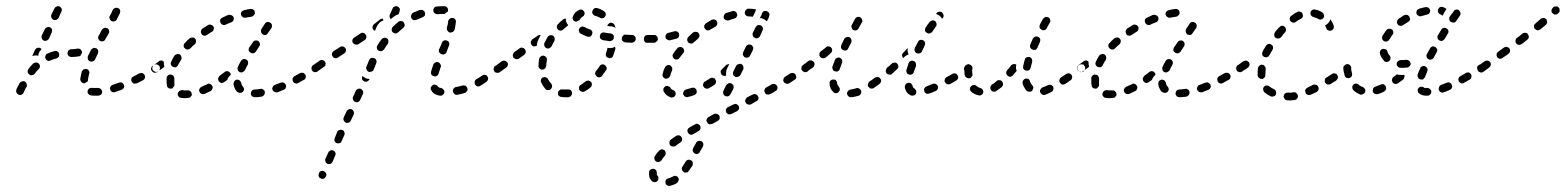

<svg xmlns="http://www.w3.org/2000/svg" viewBox="-20 -297 5056 620"><path d="M298 12Q303 11 307 8Q310 4 310 -2Q309 -4 308 -6Q307 -9 305 -10Q303 -12 301 -12Q299 -13 296 -13Q291 -13 286 -13Q281 -13 278 -13Q275 -14 273 -13Q270 -13 268 -11Q266 -10 265 -8Q263 -6 263 -3Q262 2 265 6Q268 10 273 11Q279 12 286 12Q292 12 298 12ZM66 -17Q68 -21 66 -26Q65 -31 60 -34Q56 -36 51 -34Q46 -33 43 -28Q40 -22 34 -11Q34 -9 33 -8Q32 -6 32 -4Q32 -1 33 1Q34 4 35 5Q37 7 39 8Q44 11 49 9Q54 7 56 3Q56 2 57 0Q62 -11 66 -17ZM377 -10Q379 -11 380 -14Q381 -16 381 -18Q381 -21 380 -23Q378 -28 374 -30Q369 -32 364 -30Q354 -27 344 -23Q342 -23 340 -21Q338 -20 337 -17Q336 -15 335 -13Q335 -10 336 -8Q337 -3 342 0Q347 2 352 0Q362 -3 373 -7Q375 -8 377 -10ZM448 -45Q449 -50 447 -55Q446 -57 444 -58Q442 -60 440 -61Q437 -62 435 -61Q432 -61 430 -60Q420 -55 411 -50Q406 -48 404 -43Q403 -38 405 -34Q406 -31 408 -30Q410 -28 412 -27Q414 -27 417 -27Q419 -27 422 -28Q432 -33 442 -38Q446 -40 448 -45ZM242 -33Q239 -37 239 -42Q241 -53 244 -66Q245 -68 247 -70Q248 -72 250 -73Q253 -74 255 -74Q257 -75 260 -74Q265 -73 267 -68Q270 -64 268 -59Q265 -48 264 -39Q264 -38 264 -36Q263 -35 262 -33Q259 -32 256 -30Q254 -29 253 -28Q253 -28 252 -28Q251 -28 250 -28Q245 -29 242 -33ZM109 -83Q109 -88 105 -92Q101 -96 96 -95Q91 -95 87 -92Q79 -84 72 -74Q69 -70 69 -65Q70 -60 74 -57Q78 -53 83 -54Q89 -55 92 -59Q98 -67 105 -74Q109 -78 109 -83ZM495 -70Q496 -72 496 -75Q497 -77 496 -80Q496 -82 494 -84Q491 -88 486 -89Q481 -90 477 -87Q475 -86 474 -85Q469 -82 468 -77Q467 -72 470 -68Q472 -66 474 -64Q476 -63 478 -62Q481 -62 483 -63Q486 -63 488 -64Q490 -66 491 -67Q493 -68 495 -70ZM263 -111Q263 -108 264 -106Q264 -104 266 -102Q268 -100 270 -99Q272 -98 275 -98Q277 -98 280 -99Q282 -99 284 -101Q286 -103 287 -105Q291 -114 296 -124Q298 -129 297 -134Q295 -139 291 -141Q288 -142 286 -142Q283 -143 281 -142Q279 -141 277 -139Q275 -138 274 -136Q268 -125 264 -116Q263 -113 263 -111ZM170 -114Q172 -119 171 -124Q170 -129 165 -131Q161 -134 156 -132Q144 -129 133 -124Q128 -122 127 -117Q125 -112 127 -108Q129 -103 134 -101Q139 -99 143 -102Q152 -106 162 -108Q167 -110 170 -114ZM211 -113Q206 -113 202 -116Q198 -120 198 -125Q198 -130 201 -134Q205 -138 210 -138Q221 -138 230 -140Q233 -140 235 -140Q238 -139 240 -138Q242 -136 243 -134Q244 -132 245 -129Q245 -129 245 -128Q245 -128 245 -127Q244 -126 244 -125Q242 -122 241 -119Q240 -117 238 -116Q236 -115 234 -115Q224 -113 211 -113ZM84 -116Q84 -116 84 -116Q84 -116 84 -116L93 -136Q96 -141 100 -142Q105 -144 110 -142Q111 -141 112 -140Q114 -140 114 -139Q114 -138 113 -137Q108 -132 105 -125Q104 -121 104 -117Q100 -118 96 -118Q90 -118 84 -116ZM297 -177Q297 -175 297 -172Q298 -170 300 -168Q301 -166 303 -165Q308 -162 313 -164Q318 -165 320 -170L331 -189Q332 -191 333 -193Q333 -196 332 -198Q332 -201 330 -203Q329 -205 326 -206Q322 -208 317 -207Q312 -205 309 -201L299 -182Q297 -180 297 -177ZM115 -173Q117 -168 121 -166Q126 -164 131 -166Q136 -168 138 -172L147 -192Q149 -197 148 -202Q146 -207 141 -209Q137 -211 132 -209Q127 -207 125 -203L115 -183Q113 -178 115 -173ZM334 -237Q335 -232 340 -229Q342 -228 344 -228Q347 -227 349 -228Q352 -229 354 -230Q355 -232 357 -234Q363 -246 367 -254Q369 -259 368 -264Q366 -269 361 -271Q356 -273 352 -271Q347 -270 344 -265Q341 -257 335 -246Q332 -242 334 -237ZM146 -240Q148 -235 153 -233Q157 -231 162 -233Q167 -235 169 -239L178 -259Q181 -264 179 -269Q177 -274 172 -276Q170 -277 167 -277Q165 -277 163 -276Q160 -275 159 -274Q157 -272 156 -270L146 -250Q144 -245 146 -240Z M588 19Q590 19 593 18Q595 17 596 15Q598 13 599 11Q600 9 599 6Q599 1 595 -2Q591 -6 586 -5Q582 -5 579 -5Q573 -5 568 -6Q563 -6 559 -3Q555 0 554 5Q554 8 554 10Q555 13 557 15Q558 16 560 18Q563 19 565 19Q571 20 579 20Q583 20 588 19ZM833 9Q836 5 835 0Q835 -2 834 -4Q832 -7 830 -8Q828 -9 826 -10Q823 -11 821 -10Q811 -8 802 -8Q800 -8 797 -7Q795 -6 793 -4Q792 -2 791 0Q790 3 790 5Q790 10 794 14Q798 17 803 17Q814 17 825 15Q830 14 833 9ZM666 -11Q668 -16 665 -20Q664 -22 662 -24Q660 -25 658 -26Q656 -27 653 -27Q651 -26 649 -25Q640 -21 631 -17Q629 -16 627 -14Q625 -12 624 -10Q623 -8 623 -5Q623 -3 624 -1Q626 4 631 6Q636 8 641 6Q650 2 660 -3Q665 -6 666 -11ZM746 0Q748 1 751 2Q753 3 755 3Q758 3 760 2Q762 1 764 0Q768 -4 768 -9Q768 -14 764 -18Q760 -22 759 -29Q759 -31 757 -33Q756 -36 754 -37Q752 -39 750 -39Q748 -40 745 -40Q743 -39 740 -38Q738 -37 737 -35Q735 -33 735 -31Q734 -28 734 -26Q735 -18 738 -12Q741 -5 746 0ZM903 -14Q905 -18 903 -23Q902 -26 900 -27Q898 -29 896 -30Q894 -31 891 -31Q889 -31 886 -30Q877 -26 868 -23Q865 -22 863 -20Q862 -19 861 -17Q860 -14 859 -12Q859 -9 860 -7Q862 -2 867 0Q871 2 876 1Q886 -3 896 -7Q901 -9 903 -14ZM524 -13Q519 -16 519 -21Q518 -27 518 -34Q518 -39 518 -45Q518 -50 522 -53Q526 -57 531 -56Q537 -56 540 -52Q543 -48 543 -43Q543 -38 543 -34Q543 -29 543 -25Q544 -24 543 -22Q543 -21 543 -19Q539 -16 537 -12Q536 -12 535 -11Q534 -11 533 -11Q528 -10 524 -13ZM967 -46Q969 -51 966 -56Q965 -58 963 -59Q961 -61 959 -62Q956 -62 954 -62Q951 -62 949 -61Q940 -56 931 -51Q927 -49 925 -44Q924 -39 926 -34Q927 -32 929 -30Q931 -29 933 -28Q936 -27 938 -27Q941 -28 943 -29Q952 -34 961 -39Q966 -41 967 -46ZM695 -29Q690 -30 687 -34Q685 -36 685 -39Q684 -41 684 -43Q685 -46 686 -48Q687 -50 689 -52Q697 -58 705 -64Q709 -68 714 -67Q719 -67 722 -63Q724 -61 725 -59Q725 -57 725 -55Q722 -53 719 -49Q715 -44 714 -39Q709 -35 704 -32Q700 -29 695 -29ZM747 -76Q747 -74 748 -72Q748 -69 750 -67Q752 -66 754 -64Q759 -62 763 -64Q768 -66 771 -70Q774 -78 780 -88Q782 -92 781 -97Q780 -102 775 -105Q771 -107 766 -106Q761 -105 758 -100Q752 -90 748 -81Q747 -79 747 -76ZM1011 -75Q1012 -80 1009 -84Q1006 -88 1001 -89Q996 -90 992 -87H991Q987 -84 986 -79Q985 -73 988 -69Q989 -67 991 -66Q993 -65 996 -64Q998 -64 1001 -64Q1003 -65 1005 -66L1006 -67Q1010 -70 1011 -75ZM491 -67Q487 -64 482 -65Q477 -66 474 -70Q471 -74 472 -79Q473 -84 477 -87Q484 -92 493 -99Q495 -101 497 -101Q500 -102 502 -102Q504 -101 506 -100Q508 -99 509 -98Q509 -96 509 -95Q509 -88 511 -82Q510 -81 509 -80Q509 -80 508 -79Q498 -72 491 -67ZM532 -88Q534 -83 539 -81Q543 -79 548 -80Q553 -82 555 -87Q559 -95 565 -104Q567 -108 566 -113Q565 -118 561 -121Q556 -124 551 -122Q546 -121 543 -117Q537 -107 533 -98Q530 -93 532 -88ZM783 -139Q783 -137 783 -134Q784 -132 785 -130Q787 -128 789 -127Q793 -124 798 -125Q803 -126 806 -130L817 -147Q819 -149 819 -152Q820 -154 819 -157Q819 -159 817 -161Q816 -163 814 -165Q810 -167 804 -166Q799 -165 797 -161L785 -144Q784 -142 783 -139ZM573 -149Q573 -144 577 -141Q581 -137 586 -137Q591 -137 595 -141Q601 -148 609 -154Q613 -158 613 -163Q614 -168 610 -172Q607 -176 602 -176Q596 -176 592 -173Q584 -166 577 -158Q573 -155 573 -149ZM629 -197Q628 -192 631 -187Q633 -183 638 -182Q644 -181 648 -184Q656 -189 665 -195Q669 -197 670 -202Q672 -207 669 -212Q666 -216 661 -217Q656 -219 652 -216Q643 -211 634 -205Q630 -202 629 -197ZM823 -194Q824 -189 828 -186Q830 -185 833 -184Q835 -184 838 -184Q840 -185 842 -186Q844 -188 845 -190Q851 -199 857 -207Q858 -209 858 -212Q859 -214 858 -217Q857 -219 856 -221Q855 -223 852 -224Q848 -227 843 -226Q838 -225 835 -220Q830 -212 824 -203Q822 -199 823 -194ZM691 -233Q690 -228 692 -224Q694 -219 699 -217Q704 -215 708 -217Q718 -222 727 -225Q732 -227 734 -232Q736 -237 734 -242Q732 -246 727 -248Q722 -250 717 -249Q708 -245 698 -240Q693 -238 691 -233ZM760 -259Q757 -255 758 -250Q759 -247 760 -245Q762 -243 764 -242Q766 -240 768 -240Q771 -239 773 -240Q783 -242 792 -243Q797 -244 800 -248Q804 -252 803 -257Q803 -262 799 -265Q795 -269 789 -268Q779 -267 768 -264Q763 -263 760 -259Z M1009 268Q1008 270 1009 272Q1010 275 1012 277Q1014 278 1016 279Q1021 282 1025 280Q1030 278 1032 273L1033 272Q1034 270 1034 267Q1034 265 1033 263Q1032 260 1030 259Q1029 257 1026 256Q1022 254 1017 255Q1012 257 1010 262V263Q1009 265 1009 268ZM1030 220Q1030 222 1031 225Q1032 227 1033 229Q1035 231 1037 232Q1042 234 1047 232Q1052 230 1054 225L1062 206Q1065 201 1063 196Q1061 191 1056 189Q1051 187 1047 189Q1042 191 1040 196L1031 215Q1030 217 1030 220ZM1060 158Q1062 163 1067 165Q1069 166 1072 166Q1074 166 1077 165Q1079 165 1081 163Q1082 161 1083 159L1092 139Q1094 135 1092 130Q1091 125 1086 123Q1081 121 1076 123Q1071 124 1069 129L1061 149Q1059 153 1060 158ZM1090 92Q1092 97 1097 99Q1101 101 1106 99Q1111 97 1113 92L1122 73Q1124 68 1122 63Q1120 58 1116 56Q1113 55 1111 55Q1108 55 1106 56Q1104 57 1102 59Q1100 60 1099 63L1090 82Q1088 87 1090 92ZM1120 25Q1122 30 1126 32Q1129 33 1131 33Q1134 33 1136 33Q1138 32 1140 30Q1142 28 1143 26L1152 6Q1153 4 1153 2Q1153 -1 1152 -3Q1151 -5 1149 -7Q1148 -9 1145 -10Q1141 -12 1136 -10Q1131 -8 1129 -4L1120 16Q1118 20 1120 25ZM1401 12Q1403 12 1406 12Q1408 11 1410 9Q1412 8 1413 6Q1415 4 1415 1Q1416 -4 1412 -8Q1409 -12 1404 -13Q1400 -13 1397 -15Q1395 -16 1394 -18Q1391 -22 1386 -23Q1381 -25 1377 -22Q1375 -20 1373 -18Q1372 -16 1371 -14Q1371 -12 1371 -9Q1372 -7 1373 -5Q1377 3 1385 7Q1392 11 1401 12ZM1485 1Q1487 -1 1488 -3Q1489 -5 1490 -7Q1490 -10 1489 -12Q1488 -17 1483 -20Q1479 -22 1474 -21Q1464 -18 1453 -16Q1450 -16 1448 -14Q1446 -13 1445 -11Q1443 -9 1443 -6Q1442 -4 1443 -1Q1444 4 1448 7Q1452 10 1457 9Q1469 7 1481 3Q1483 2 1485 1ZM1556 -41Q1557 -46 1554 -50Q1553 -52 1551 -54Q1549 -55 1546 -55Q1544 -56 1541 -55Q1539 -55 1537 -53Q1527 -46 1518 -41Q1514 -39 1513 -34Q1512 -28 1514 -24Q1516 -22 1518 -20Q1520 -19 1522 -18Q1524 -18 1527 -18Q1529 -19 1531 -20Q1540 -25 1551 -33Q1555 -36 1556 -41ZM1149 -46Q1149 -43 1149 -41Q1150 -39 1152 -37Q1154 -35 1156 -34Q1161 -32 1166 -34Q1170 -36 1173 -40V-42Q1168 -42 1162 -44Q1156 -47 1151 -51Q1151 -52 1150 -52V-51Q1149 -48 1149 -46ZM1373 -56Q1376 -52 1381 -51Q1383 -50 1386 -50Q1388 -51 1390 -52Q1393 -53 1394 -55Q1396 -57 1396 -59Q1399 -69 1403 -80Q1404 -82 1404 -85Q1403 -87 1402 -90Q1401 -92 1399 -94Q1398 -95 1395 -96Q1390 -98 1386 -95Q1381 -93 1379 -88Q1375 -76 1372 -66Q1371 -61 1373 -56ZM1602 -70Q1603 -72 1603 -75Q1604 -77 1603 -80Q1603 -82 1601 -84Q1598 -88 1593 -89Q1588 -90 1584 -87L1579 -84Q1577 -83 1576 -81Q1575 -78 1574 -76Q1574 -74 1574 -71Q1575 -69 1576 -67Q1579 -62 1585 -62Q1590 -61 1594 -64L1598 -67Q1600 -68 1602 -70ZM1030 -84Q1031 -86 1031 -89Q1032 -91 1031 -94Q1031 -96 1029 -98Q1028 -100 1026 -101Q1024 -103 1021 -103Q1019 -104 1017 -103Q1014 -103 1012 -101L992 -87Q990 -86 988 -84Q987 -82 987 -79Q986 -77 987 -74Q987 -72 989 -70Q990 -68 992 -66Q994 -65 997 -65Q999 -64 1002 -65Q1004 -65 1006 -67L1026 -81Q1028 -82 1030 -84ZM1196 -98Q1196 -100 1195 -102Q1195 -105 1193 -106Q1191 -108 1189 -109Q1184 -111 1179 -110Q1175 -108 1172 -103Q1168 -92 1163 -81Q1161 -77 1164 -72Q1166 -67 1171 -65Q1173 -64 1175 -65Q1178 -65 1180 -66Q1182 -67 1184 -68Q1186 -70 1187 -73Q1191 -83 1195 -93Q1196 -95 1196 -98ZM1097 -133Q1098 -138 1095 -142Q1092 -146 1087 -147Q1082 -148 1078 -145L1057 -132Q1053 -129 1052 -124Q1051 -119 1054 -115Q1057 -110 1062 -109Q1067 -108 1071 -111L1092 -125Q1096 -127 1097 -133ZM1403 -149 1398 -138Q1397 -136 1397 -133Q1397 -131 1398 -129Q1399 -126 1401 -125Q1403 -123 1405 -122Q1410 -120 1415 -122Q1420 -124 1422 -129L1426 -140L1430 -150Q1431 -152 1431 -155Q1431 -157 1430 -160Q1429 -162 1427 -164Q1425 -165 1423 -166Q1421 -167 1418 -167Q1416 -167 1413 -166Q1411 -165 1409 -163Q1408 -161 1407 -159ZM1234 -165Q1234 -170 1230 -173Q1225 -176 1220 -175Q1215 -174 1212 -170Q1205 -161 1199 -151Q1196 -147 1197 -142Q1198 -136 1202 -134Q1204 -132 1207 -132Q1209 -131 1212 -132Q1214 -132 1216 -134Q1218 -135 1220 -137Q1226 -147 1232 -155Q1235 -159 1234 -165ZM1161 -171Q1162 -173 1163 -176Q1163 -178 1163 -181Q1162 -183 1161 -185Q1158 -190 1153 -191Q1148 -192 1144 -189L1123 -175Q1121 -174 1120 -172Q1118 -170 1118 -167Q1117 -165 1118 -163Q1118 -160 1120 -158Q1123 -154 1128 -153Q1133 -152 1137 -154L1158 -168Q1160 -169 1161 -171ZM1287 -215Q1287 -220 1284 -224Q1283 -226 1281 -228Q1278 -229 1276 -229Q1274 -229 1271 -229Q1269 -228 1267 -227Q1257 -219 1249 -211Q1245 -208 1245 -202Q1244 -197 1248 -193Q1251 -190 1257 -189Q1262 -189 1266 -193Q1274 -200 1282 -207Q1286 -210 1287 -215ZM1423 -203Q1423 -200 1425 -198Q1426 -196 1428 -194Q1430 -193 1432 -192Q1437 -191 1442 -194Q1446 -196 1448 -201Q1451 -215 1452 -225Q1453 -230 1450 -235Q1446 -239 1441 -239Q1439 -239 1436 -239Q1434 -238 1432 -236Q1430 -235 1429 -233Q1428 -230 1427 -228Q1427 -219 1423 -208Q1423 -205 1423 -203ZM1205 -223Q1210 -228 1217 -231Q1217 -231 1218 -231Q1218 -232 1218 -232Q1217 -234 1216 -237Q1214 -237 1211 -236Q1209 -235 1207 -234Q1198 -227 1188 -219Q1184 -216 1183 -211Q1182 -206 1185 -202Q1186 -200 1188 -199Q1189 -198 1191 -198L1197 -212Q1200 -218 1205 -223ZM1352 -247Q1354 -252 1352 -257Q1351 -259 1350 -261Q1348 -263 1346 -264Q1344 -265 1341 -265Q1339 -265 1336 -265Q1325 -261 1314 -256Q1309 -253 1308 -248Q1306 -244 1308 -239Q1309 -237 1311 -235Q1313 -233 1315 -232Q1317 -232 1320 -232Q1322 -232 1325 -233Q1334 -237 1344 -241Q1349 -243 1352 -247ZM1239 -250 1248 -270Q1249 -272 1250 -274Q1252 -275 1255 -276Q1257 -277 1259 -277Q1262 -277 1264 -276Q1266 -275 1268 -273Q1270 -271 1271 -269Q1272 -267 1271 -264Q1271 -262 1270 -259L1267 -251Q1266 -251 1265 -250Q1258 -248 1253 -244Q1247 -240 1242 -235Q1239 -238 1238 -242Q1237 -246 1239 -250ZM1411 -252Q1402 -252 1393 -251Q1388 -251 1384 -254Q1380 -257 1379 -263Q1379 -268 1382 -272Q1385 -276 1391 -276Q1401 -277 1411 -277Q1413 -277 1415 -277Q1420 -277 1424 -273Q1427 -269 1427 -264Q1427 -262 1426 -261Q1426 -260 1426 -259Q1421 -257 1418 -254Q1417 -253 1416 -252Q1415 -252 1415 -252Q1414 -252 1414 -252Q1412 -252 1411 -252Z M1816 17Q1819 16 1821 15Q1823 14 1824 12Q1826 10 1827 8Q1827 5 1827 3Q1827 -2 1823 -6Q1818 -9 1813 -8Q1809 -8 1805 -8Q1800 -8 1796 -8Q1793 -9 1791 -8Q1789 -7 1787 -6Q1785 -4 1783 -2Q1782 0 1782 2Q1781 8 1784 12Q1788 16 1793 16Q1799 17 1805 17Q1811 17 1816 17ZM1891 -23Q1892 -28 1889 -32Q1887 -34 1885 -35Q1883 -36 1880 -37Q1878 -37 1876 -36Q1873 -36 1871 -34Q1863 -28 1856 -23Q1853 -22 1852 -20Q1850 -18 1850 -16Q1849 -13 1850 -11Q1850 -8 1851 -6Q1854 -2 1859 -1Q1864 1 1868 -2Q1878 -7 1886 -14Q1891 -18 1891 -23ZM1750 -6Q1755 -6 1759 -9Q1762 -13 1763 -18Q1763 -23 1760 -27Q1754 -33 1750 -41Q1748 -46 1743 -47Q1738 -49 1733 -47Q1731 -46 1729 -44Q1728 -42 1727 -40Q1726 -37 1726 -35Q1727 -32 1728 -30Q1733 -19 1741 -10Q1744 -6 1750 -6ZM1939 -79Q1937 -84 1933 -87Q1931 -88 1929 -89Q1926 -89 1924 -89Q1921 -88 1919 -87Q1917 -85 1916 -83Q1911 -75 1905 -68Q1901 -63 1902 -58Q1903 -53 1907 -50Q1909 -48 1911 -48Q1913 -47 1916 -47Q1918 -48 1921 -49Q1923 -50 1924 -52Q1931 -61 1937 -70Q1940 -74 1939 -79ZM1620 -87Q1621 -92 1618 -96Q1616 -98 1614 -99Q1612 -101 1610 -101Q1607 -102 1605 -101Q1602 -100 1600 -99Q1590 -91 1584 -87Q1582 -86 1580 -84Q1579 -82 1579 -79Q1578 -77 1579 -74Q1579 -72 1581 -70Q1584 -66 1589 -65Q1594 -64 1598 -67Q1604 -71 1615 -79Q1619 -82 1620 -87ZM1722 -76Q1725 -73 1730 -72Q1735 -72 1739 -75Q1743 -79 1744 -84Q1744 -93 1746 -103Q1747 -108 1744 -112Q1741 -116 1736 -117Q1734 -118 1731 -117Q1729 -117 1727 -115Q1725 -114 1723 -112Q1722 -110 1721 -107Q1719 -97 1719 -86Q1718 -80 1722 -76ZM1676 -124Q1677 -126 1678 -128Q1678 -131 1677 -133Q1677 -136 1675 -138Q1672 -142 1667 -143Q1662 -144 1658 -141L1641 -129Q1639 -127 1638 -125Q1637 -123 1636 -120Q1636 -118 1636 -116Q1637 -113 1638 -111Q1640 -109 1642 -108Q1644 -106 1647 -106Q1649 -106 1652 -106Q1654 -107 1656 -108L1673 -120Q1675 -122 1676 -124ZM1967 -142Q1967 -144 1966 -146Q1963 -144 1959 -143Q1953 -141 1946 -142Q1944 -142 1942 -143Q1940 -134 1937 -126Q1936 -123 1936 -121Q1936 -119 1937 -116Q1938 -114 1940 -112Q1942 -111 1945 -110Q1949 -108 1954 -110Q1959 -113 1960 -117Q1964 -128 1967 -138Q1967 -140 1967 -142ZM1738 -149Q1739 -144 1744 -142Q1749 -139 1753 -141Q1758 -143 1761 -147Q1765 -156 1770 -164Q1772 -169 1771 -174Q1770 -179 1766 -182Q1761 -184 1756 -183Q1751 -182 1748 -177Q1743 -168 1738 -158Q1736 -154 1738 -149ZM1704 -147Q1699 -148 1696 -153Q1695 -155 1694 -157Q1694 -159 1694 -162Q1694 -164 1696 -166Q1697 -169 1699 -170L1714 -180L1716 -182Q1718 -183 1721 -184Q1723 -184 1726 -184Q1722 -176 1718 -168Q1715 -162 1714 -155Q1714 -153 1714 -150Q1709 -147 1704 -147ZM2081 -162Q2084 -166 2085 -171Q2085 -173 2084 -176Q2083 -178 2081 -180Q2079 -182 2077 -183Q2075 -183 2072 -184H2071Q2066 -184 2062 -180Q2059 -176 2059 -171Q2059 -169 2060 -166Q2061 -164 2062 -162Q2064 -160 2066 -159Q2069 -159 2071 -159H2072Q2077 -158 2081 -162ZM2025 -160Q2027 -161 2029 -163Q2031 -164 2032 -167Q2033 -169 2033 -171Q2033 -177 2030 -180Q2026 -184 2021 -184L2001 -185Q1998 -185 1996 -185Q1994 -184 1992 -182Q1990 -180 1989 -178Q1988 -176 1988 -173Q1987 -168 1991 -164Q1994 -161 2000 -160L2020 -159Q2023 -159 2025 -160ZM1953 -165Q1956 -166 1958 -167Q1960 -169 1961 -171Q1962 -173 1962 -175Q1963 -181 1960 -185Q1956 -189 1951 -189Q1941 -190 1931 -192Q1926 -193 1922 -190Q1918 -187 1917 -181Q1917 -179 1917 -177Q1918 -174 1919 -172Q1921 -170 1923 -169Q1925 -168 1928 -167Q1938 -166 1948 -164Q1951 -164 1953 -165ZM1886 -179Q1891 -182 1892 -187Q1893 -189 1893 -192Q1893 -194 1892 -196Q1890 -198 1889 -200Q1887 -202 1884 -202Q1874 -206 1867 -210Q1863 -212 1858 -211Q1853 -209 1850 -204Q1848 -200 1850 -195Q1851 -190 1856 -188Q1865 -183 1876 -179Q1881 -177 1886 -179ZM1778 -210Q1778 -205 1781 -202Q1785 -198 1790 -198Q1795 -198 1799 -202Q1806 -208 1813 -214Q1814 -215 1814 -215Q1815 -216 1815 -216Q1811 -220 1809 -225Q1807 -231 1807 -237Q1804 -237 1802 -236Q1799 -235 1798 -234Q1789 -227 1782 -219Q1778 -216 1778 -210ZM1945 -220Q1947 -222 1949 -223Q1954 -225 1959 -222Q1963 -220 1965 -215Q1967 -211 1968 -207Q1967 -207 1966 -208Q1960 -211 1954 -212Q1947 -212 1941 -213Q1941 -214 1942 -215Q1942 -216 1942 -216Q1943 -219 1945 -220ZM1830 -234Q1828 -239 1830 -244Q1833 -251 1838 -257Q1843 -261 1850 -265Q1854 -267 1859 -266Q1864 -264 1866 -259Q1868 -257 1868 -255Q1868 -252 1867 -250Q1866 -247 1865 -246Q1863 -244 1861 -243Q1855 -239 1853 -234Q1853 -234 1852 -233Q1852 -233 1852 -232Q1852 -232 1851 -232Q1846 -230 1841 -227Q1840 -227 1839 -227Q1838 -227 1837 -228Q1832 -229 1830 -234ZM1898 -269Q1894 -266 1893 -261Q1891 -256 1894 -252Q1897 -247 1902 -246Q1910 -244 1917 -240Q1919 -239 1921 -238Q1924 -238 1926 -238Q1929 -239 1931 -240Q1933 -242 1934 -244Q1936 -246 1936 -248Q1936 -251 1936 -253Q1935 -256 1934 -258Q1932 -260 1930 -261Q1920 -268 1908 -271Q1902 -272 1898 -269Z M2130 284Q2128 288 2129 293Q2129 296 2130 298Q2132 300 2134 301Q2136 303 2138 303Q2141 304 2143 303Q2155 301 2166 294Q2170 291 2171 286Q2173 281 2170 277Q2169 275 2167 273Q2164 272 2162 271Q2160 271 2157 271Q2155 272 2153 273Q2145 277 2138 279Q2133 280 2130 284ZM2101 265Q2101 263 2101 261Q2101 259 2100 256Q2100 254 2098 252Q2096 250 2094 249Q2092 248 2089 248Q2084 248 2080 251Q2076 254 2076 260Q2076 262 2076 265Q2076 272 2078 278Q2081 283 2085 288Q2088 291 2093 291Q2099 292 2102 288Q2106 285 2106 279Q2107 274 2103 270Q2102 269 2101 268Q2101 267 2101 265ZM2182 250Q2183 255 2187 258Q2189 260 2191 260Q2194 261 2196 260Q2199 260 2201 259Q2203 257 2204 255Q2210 247 2216 238Q2218 233 2217 228Q2216 223 2212 221Q2207 218 2202 219Q2197 220 2194 225Q2189 233 2184 241Q2181 245 2182 250ZM2130 197Q2129 192 2126 188Q2124 187 2121 186Q2119 185 2116 185Q2114 186 2112 187Q2110 188 2108 190Q2100 198 2095 207Q2092 211 2093 216Q2094 221 2098 224Q2100 226 2103 226Q2105 227 2108 226Q2110 226 2112 224Q2114 223 2116 221Q2120 213 2127 206Q2130 202 2130 197ZM2217 191Q2219 196 2224 199Q2228 201 2233 200Q2238 198 2240 193Q2247 182 2250 176Q2252 172 2251 167Q2250 162 2245 159Q2241 157 2236 158Q2231 159 2228 164Q2225 170 2218 182Q2216 186 2217 191ZM2183 154Q2183 149 2180 145Q2179 143 2177 142Q2175 140 2172 140Q2170 140 2168 140Q2165 141 2163 142Q2154 148 2146 154Q2142 157 2142 162Q2141 168 2144 172Q2147 176 2152 176Q2158 177 2162 174Q2169 168 2177 163Q2182 160 2183 154ZM2242 119Q2243 114 2241 109Q2238 105 2233 103Q2228 102 2224 105Q2214 110 2206 115Q2204 116 2202 118Q2201 120 2200 122Q2200 125 2200 127Q2200 130 2202 132Q2204 136 2209 138Q2214 139 2219 136Q2227 131 2236 126Q2240 124 2242 119ZM2301 91Q2303 89 2304 86Q2304 84 2304 81Q2304 79 2303 77Q2300 72 2295 71Q2290 69 2286 71L2268 81Q2266 82 2264 84Q2263 86 2262 88Q2261 90 2261 93Q2262 95 2263 97Q2265 102 2270 104Q2275 105 2280 103L2297 94Q2300 92 2301 91ZM2366 55Q2368 50 2365 45Q2364 43 2362 42Q2360 40 2358 39Q2356 38 2353 39Q2351 39 2349 40L2331 49Q2328 50 2327 52Q2325 54 2324 56Q2324 58 2324 61Q2324 63 2325 66Q2326 68 2328 69Q2330 71 2332 72Q2335 73 2337 72Q2340 72 2342 71L2360 62Q2364 60 2366 55ZM2429 23Q2430 18 2428 14Q2425 9 2420 7Q2416 6 2411 8L2393 17Q2389 20 2387 25Q2385 30 2388 34Q2390 39 2395 40Q2400 42 2405 40L2422 30Q2427 28 2429 23ZM2154 17Q2159 15 2161 11Q2163 6 2161 1Q2159 -4 2154 -6Q2148 -8 2145 -13Q2144 -16 2142 -17Q2140 -18 2137 -19Q2135 -20 2132 -19Q2130 -19 2128 -18Q2126 -16 2124 -14Q2123 -12 2122 -10Q2122 -7 2122 -5Q2123 -2 2124 0Q2131 12 2145 17Q2149 19 2154 17ZM2229 4Q2231 -1 2229 -6Q2229 -8 2227 -10Q2225 -12 2223 -13Q2221 -14 2218 -14Q2216 -14 2213 -13Q2204 -10 2195 -8Q2193 -7 2191 -6Q2189 -4 2188 -2Q2187 0 2186 3Q2186 5 2186 8Q2187 10 2189 12Q2190 14 2192 15Q2194 16 2197 17Q2199 17 2202 16Q2212 14 2222 10Q2227 8 2229 4ZM2316 6Q2317 11 2322 13Q2324 14 2326 14Q2329 14 2331 14Q2334 13 2336 11Q2337 10 2339 7L2348 -10Q2349 -13 2349 -15Q2349 -18 2349 -20Q2348 -22 2346 -24Q2345 -26 2342 -27Q2338 -30 2333 -28Q2328 -26 2325 -22L2316 -4Q2314 1 2316 6ZM2478 1 2484 -3Q2489 -5 2490 -10Q2492 -15 2489 -20Q2488 -22 2486 -23Q2484 -25 2482 -26Q2479 -26 2477 -26Q2475 -26 2472 -25L2466 -21L2455 -15Q2453 -14 2451 -12Q2450 -10 2449 -8Q2448 -5 2448 -3Q2449 0 2450 2Q2452 7 2457 8Q2462 9 2467 7ZM2292 -31Q2293 -36 2290 -40Q2289 -43 2287 -44Q2285 -45 2282 -46Q2280 -46 2277 -46Q2275 -45 2273 -44Q2265 -39 2257 -34Q2254 -33 2253 -31Q2251 -29 2251 -26Q2250 -24 2250 -21Q2251 -19 2252 -17Q2255 -12 2260 -11Q2265 -10 2269 -12Q2278 -17 2287 -23Q2291 -26 2292 -31ZM2551 -46Q2552 -51 2549 -56Q2548 -58 2546 -59Q2544 -61 2542 -61Q2539 -62 2537 -61Q2534 -61 2532 -60Q2524 -55 2515 -49Q2513 -48 2512 -46Q2510 -44 2510 -42Q2509 -39 2509 -37Q2510 -34 2511 -32Q2514 -28 2519 -27Q2524 -25 2528 -28Q2537 -33 2545 -39Q2550 -41 2551 -46ZM2121 -49Q2123 -45 2128 -43Q2133 -42 2138 -45Q2142 -47 2144 -52Q2146 -60 2150 -69Q2152 -74 2150 -79Q2148 -84 2144 -86Q2139 -88 2134 -86Q2129 -84 2127 -79Q2122 -69 2120 -59Q2118 -54 2121 -49ZM2347 -62Q2347 -59 2347 -57Q2348 -54 2350 -52Q2351 -51 2354 -49Q2358 -47 2363 -49Q2368 -50 2371 -55L2380 -73Q2381 -75 2381 -78Q2381 -80 2380 -82Q2380 -85 2378 -87Q2376 -88 2374 -90Q2370 -92 2365 -90Q2360 -89 2357 -84L2348 -66Q2347 -64 2347 -62ZM2307 -65Q2307 -70 2311 -73Q2318 -80 2325 -87Q2327 -89 2330 -89Q2332 -90 2335 -90L2328 -76Q2325 -71 2325 -64Q2324 -58 2325 -53Q2321 -51 2317 -52Q2313 -53 2310 -56Q2307 -60 2307 -65ZM2592 -70Q2593 -72 2593 -75Q2594 -77 2593 -80Q2593 -82 2591 -84Q2588 -88 2583 -89Q2578 -90 2574 -87H2573Q2569 -84 2568 -79Q2567 -74 2570 -70Q2572 -67 2574 -66Q2576 -65 2578 -64Q2581 -64 2583 -64Q2586 -65 2588 -66V-67Q2590 -68 2592 -70ZM2152 -115Q2153 -110 2157 -107Q2161 -104 2166 -105Q2171 -105 2174 -110Q2180 -117 2186 -125Q2190 -129 2189 -134Q2189 -139 2185 -142Q2181 -146 2176 -145Q2170 -145 2167 -141Q2160 -133 2154 -124Q2151 -120 2152 -115ZM2379 -124Q2378 -122 2379 -119Q2380 -117 2382 -115Q2383 -113 2385 -112Q2390 -110 2395 -111Q2400 -113 2402 -117L2411 -135Q2412 -138 2412 -140Q2413 -143 2412 -145Q2411 -147 2409 -149Q2408 -151 2406 -152Q2401 -154 2396 -153Q2391 -151 2389 -147L2380 -129Q2379 -126 2379 -124ZM2199 -169Q2199 -164 2202 -160Q2206 -157 2211 -156Q2216 -156 2220 -160Q2227 -166 2234 -172Q2238 -176 2239 -181Q2239 -186 2236 -190Q2233 -194 2228 -194Q2222 -195 2218 -192Q2210 -185 2203 -178Q2199 -174 2199 -169ZM2098 -161Q2100 -162 2101 -164Q2103 -165 2104 -168Q2105 -170 2104 -173Q2104 -175 2103 -177Q2102 -180 2100 -181Q2098 -183 2096 -184Q2094 -184 2091 -184Q2081 -184 2072 -184Q2069 -183 2067 -183Q2065 -182 2063 -180Q2061 -178 2060 -176Q2059 -173 2060 -171Q2060 -166 2063 -162Q2067 -158 2072 -159Q2082 -159 2093 -159Q2095 -159 2098 -161ZM2172 -178Q2174 -182 2173 -187Q2172 -192 2167 -195Q2163 -197 2158 -196Q2148 -193 2139 -191Q2136 -191 2134 -189Q2132 -188 2131 -186Q2130 -184 2129 -181Q2129 -179 2129 -176Q2130 -171 2135 -169Q2139 -166 2144 -167Q2154 -169 2164 -172Q2169 -173 2172 -178ZM2411 -182Q2412 -177 2417 -175Q2419 -173 2422 -173Q2424 -173 2426 -174Q2429 -175 2431 -176Q2432 -178 2434 -180L2442 -198Q2445 -203 2443 -208Q2441 -213 2437 -215Q2434 -216 2432 -216Q2430 -216 2427 -216Q2425 -215 2423 -213Q2421 -211 2420 -209L2411 -191Q2409 -187 2411 -182ZM2254 -214Q2253 -209 2256 -205Q2259 -200 2264 -199Q2269 -198 2273 -201Q2282 -206 2290 -211Q2295 -214 2296 -219Q2297 -224 2295 -228Q2292 -233 2287 -234Q2282 -235 2278 -233Q2269 -228 2260 -222Q2256 -219 2254 -214ZM2440 -251Q2440 -252 2440 -252Q2440 -254 2441 -255Q2442 -257 2444 -259Q2445 -260 2447 -261Q2450 -262 2452 -262Q2455 -262 2458 -260Q2460 -259 2462 -257Q2464 -255 2464 -253Q2465 -251 2465 -249Q2465 -248 2464 -247Q2464 -247 2464 -246Q2464 -246 2464 -245Q2463 -241 2461 -237L2456 -228Q2452 -232 2447 -235Q2441 -238 2434 -239Q2434 -239 2434 -239L2439 -249Q2439 -250 2440 -251ZM2318 -248Q2316 -244 2317 -239Q2319 -234 2324 -232Q2329 -230 2333 -231Q2343 -235 2351 -237Q2354 -238 2356 -239Q2358 -241 2359 -243Q2360 -245 2361 -248Q2361 -250 2360 -252Q2359 -257 2354 -260Q2350 -263 2345 -261Q2335 -258 2325 -255Q2320 -253 2318 -248ZM2389 -247Q2385 -251 2385 -256Q2385 -261 2389 -265Q2392 -269 2398 -269Q2409 -269 2419 -267Q2420 -267 2420 -267Q2421 -267 2421 -266Q2421 -266 2421 -265Q2419 -261 2418 -257Q2418 -257 2418 -257L2413 -247Q2412 -245 2411 -243Q2404 -244 2397 -244Q2392 -244 2389 -247Z M2760 5Q2762 1 2761 -4Q2760 -6 2758 -8Q2757 -10 2754 -11Q2752 -12 2750 -13Q2747 -13 2745 -12Q2735 -9 2727 -8Q2724 -8 2722 -6Q2720 -5 2718 -3Q2717 -1 2716 1Q2715 3 2715 6Q2716 11 2720 14Q2724 18 2729 17Q2740 16 2753 12Q2758 10 2760 5ZM2908 1Q2913 7 2921 11Q2923 12 2926 12Q2928 12 2931 11Q2933 11 2935 9Q2937 7 2938 5Q2940 0 2938 -5Q2936 -9 2932 -12Q2930 -13 2929 -14Q2929 -14 2929 -14Q2929 -14 2929 -15Q2928 -15 2928 -16Q2927 -18 2927 -20Q2926 -23 2924 -25Q2923 -27 2921 -28Q2919 -29 2916 -30Q2914 -30 2911 -29Q2906 -28 2904 -24Q2901 -19 2902 -14Q2903 -9 2905 -5Q2906 -2 2908 1ZM3008 -10Q3010 -15 3008 -20Q3007 -22 3005 -24Q3003 -25 3001 -26Q2999 -27 2996 -27Q2994 -27 2991 -26Q2981 -22 2972 -18Q2967 -16 2965 -12Q2963 -7 2965 -2Q2965 0 2967 2Q2969 4 2971 5Q2973 6 2976 6Q2978 6 2981 5Q2990 2 3001 -3Q3006 -5 3008 -10ZM2671 0Q2674 4 2679 4Q2685 4 2688 0Q2690 -2 2691 -4Q2692 -6 2692 -9Q2692 -11 2691 -13Q2690 -16 2689 -17Q2684 -22 2683 -29Q2683 -34 2679 -38Q2675 -41 2670 -40Q2667 -40 2665 -39Q2663 -38 2661 -36Q2660 -34 2659 -32Q2658 -29 2659 -27Q2659 -19 2662 -12Q2665 -5 2671 0ZM2825 -34Q2826 -39 2823 -43Q2821 -45 2819 -47Q2817 -48 2814 -48Q2812 -49 2810 -48Q2807 -47 2805 -46Q2796 -39 2788 -34Q2784 -31 2783 -26Q2781 -21 2784 -17Q2786 -15 2788 -13Q2790 -12 2792 -11Q2795 -11 2797 -11Q2800 -12 2802 -13Q2811 -19 2820 -26Q2824 -29 2825 -34ZM3071 -40Q3073 -42 3074 -44Q3074 -47 3074 -49Q3074 -52 3072 -54Q3071 -56 3069 -58Q3067 -59 3065 -60Q3062 -60 3060 -60Q3057 -60 3055 -58Q3046 -53 3037 -48Q3035 -47 3033 -45Q3031 -43 3031 -41Q3030 -38 3030 -36Q3030 -33 3032 -31Q3034 -27 3039 -25Q3044 -24 3049 -26Q3058 -31 3068 -37Q3070 -38 3071 -40ZM2907 -67Q2907 -64 2908 -62Q2910 -60 2911 -58Q2913 -57 2916 -56Q2921 -55 2925 -57Q2930 -60 2931 -65Q2934 -74 2938 -84Q2938 -87 2938 -89Q2938 -92 2937 -94Q2936 -96 2934 -98Q2932 -100 2930 -100Q2925 -102 2920 -100Q2916 -98 2914 -93Q2910 -81 2907 -71Q2906 -69 2907 -67ZM2881 -82Q2881 -87 2878 -91Q2876 -93 2874 -94Q2872 -95 2869 -95Q2867 -95 2864 -94Q2862 -94 2860 -92Q2852 -84 2844 -78Q2841 -74 2840 -69Q2840 -64 2843 -60Q2847 -56 2852 -56Q2857 -55 2861 -59Q2869 -66 2877 -74Q2881 -77 2881 -82ZM3119 -70Q3120 -72 3120 -75Q3121 -77 3120 -80Q3120 -82 3118 -84Q3115 -88 3110 -89Q3105 -90 3101 -87L3098 -85Q3094 -82 3093 -77Q3092 -72 3095 -68Q3098 -64 3103 -63Q3108 -62 3112 -65L3115 -67Q3117 -68 3119 -70ZM2610 -88Q2611 -93 2608 -97Q2606 -99 2604 -100Q2602 -101 2600 -102Q2597 -102 2595 -102Q2592 -101 2590 -100Q2582 -93 2573 -87Q2571 -86 2570 -84Q2568 -82 2568 -79Q2567 -77 2568 -74Q2568 -72 2570 -70Q2571 -68 2573 -67Q2575 -65 2578 -65Q2580 -64 2583 -65Q2585 -65 2587 -67Q2596 -73 2605 -79Q2609 -82 2610 -88ZM2669 -73Q2671 -68 2676 -67Q2681 -65 2686 -67Q2691 -70 2692 -75Q2695 -84 2699 -94Q2700 -97 2700 -99Q2700 -102 2699 -104Q2698 -106 2696 -108Q2694 -110 2692 -111Q2690 -111 2687 -111Q2685 -111 2682 -110Q2680 -109 2678 -107Q2677 -106 2676 -103Q2672 -92 2668 -82Q2667 -77 2669 -73ZM2667 -134Q2668 -139 2664 -143Q2663 -145 2661 -146Q2658 -147 2656 -147Q2653 -148 2651 -147Q2649 -146 2647 -144Q2639 -137 2630 -131Q2629 -129 2627 -127Q2626 -125 2626 -122Q2626 -120 2626 -117Q2627 -115 2629 -113Q2632 -109 2637 -109Q2642 -108 2646 -111Q2655 -118 2663 -126Q2667 -129 2667 -134ZM2893 -119Q2893 -124 2897 -127Q2904 -135 2911 -142Q2911 -140 2911 -138Q2910 -131 2913 -124Q2913 -123 2914 -121Q2912 -121 2911 -120Q2904 -117 2899 -112Q2898 -110 2897 -109Q2897 -109 2897 -110Q2897 -110 2897 -110Q2893 -113 2893 -119ZM2933 -137Q2933 -134 2934 -132Q2935 -130 2936 -128Q2938 -126 2940 -125Q2945 -123 2950 -125Q2955 -126 2957 -131Q2961 -140 2966 -150Q2968 -155 2967 -160Q2965 -165 2961 -167Q2956 -169 2951 -168Q2946 -166 2944 -161Q2939 -151 2934 -142Q2933 -139 2933 -137ZM2696 -142Q2698 -137 2703 -135Q2707 -133 2712 -134Q2717 -136 2719 -141Q2724 -150 2729 -160Q2731 -165 2729 -170Q2728 -174 2723 -177Q2718 -179 2714 -177Q2709 -176 2706 -171Q2701 -161 2697 -152Q2695 -147 2696 -142ZM2967 -203Q2967 -201 2967 -198Q2968 -196 2969 -194Q2971 -192 2973 -191Q2977 -188 2982 -189Q2987 -190 2990 -194Q2994 -200 3002 -211Q3004 -213 3004 -215Q3005 -218 3004 -220Q3004 -223 3003 -225Q3002 -227 3000 -229Q2995 -232 2990 -231Q2985 -230 2982 -226Q2973 -215 2969 -208Q2968 -206 2967 -203ZM2730 -208Q2731 -203 2735 -200Q2740 -198 2745 -199Q2750 -201 2752 -205L2763 -224Q2766 -228 2764 -233Q2763 -238 2758 -241Q2754 -244 2749 -242Q2744 -241 2741 -236L2731 -217Q2728 -213 2730 -208ZM3012 -259Q3018 -260 3022 -257Q3024 -255 3025 -253Q3026 -251 3027 -249Q3027 -246 3027 -244Q3026 -241 3025 -239Q3023 -238 3022 -236Q3022 -237 3022 -237Q3018 -243 3013 -247Q3008 -250 3003 -252Q3004 -253 3004 -254Q3007 -258 3012 -259Z M3145 11Q3148 11 3150 9Q3152 8 3153 6Q3155 4 3155 1Q3156 -4 3153 -8Q3150 -12 3145 -13Q3138 -15 3134 -19Q3130 -23 3125 -23Q3119 -22 3116 -19Q3112 -15 3112 -10Q3112 -5 3116 -1Q3126 8 3141 11Q3143 12 3145 11ZM3381 -7Q3383 -12 3381 -17Q3380 -19 3378 -20Q3376 -22 3373 -23Q3371 -24 3369 -23Q3366 -23 3364 -22Q3354 -17 3347 -15Q3344 -14 3343 -12Q3341 -11 3340 -8Q3338 -6 3338 -4Q3338 -1 3339 1Q3341 6 3345 8Q3350 11 3355 9Q3364 6 3375 0Q3380 -2 3381 -7ZM3304 -1Q3309 0 3313 -4Q3314 -6 3315 -8Q3316 -10 3317 -13Q3317 -15 3316 -17Q3315 -20 3313 -22Q3309 -26 3306 -34Q3305 -39 3301 -42Q3296 -44 3291 -43Q3289 -42 3287 -41Q3285 -39 3284 -37Q3282 -35 3282 -32Q3282 -30 3282 -28Q3286 -14 3295 -4Q3298 -1 3304 -1ZM3219 -25Q3219 -30 3216 -34Q3213 -38 3207 -38Q3202 -39 3198 -35Q3191 -28 3183 -24Q3179 -21 3178 -16Q3177 -11 3180 -6Q3181 -4 3183 -3Q3186 -1 3188 -1Q3190 -1 3193 -1Q3195 -1 3197 -3Q3206 -9 3215 -16Q3219 -20 3219 -25ZM3442 -46Q3443 -51 3440 -55Q3439 -57 3437 -58Q3435 -60 3432 -60Q3430 -61 3428 -60Q3425 -60 3423 -58Q3414 -52 3406 -47Q3402 -44 3401 -39Q3400 -34 3403 -30Q3404 -28 3406 -26Q3408 -25 3410 -24Q3413 -24 3415 -24Q3418 -25 3420 -26Q3428 -31 3437 -38Q3441 -40 3442 -46ZM3100 -47Q3104 -44 3109 -44Q3111 -44 3114 -45Q3116 -47 3117 -49Q3119 -50 3120 -53Q3121 -55 3120 -58Q3119 -67 3119 -77Q3119 -82 3116 -86Q3112 -89 3107 -90Q3102 -89 3098 -86Q3094 -82 3094 -77Q3094 -65 3095 -55Q3096 -50 3100 -47ZM3247 -51Q3245 -50 3243 -49Q3240 -49 3238 -50Q3236 -51 3234 -52Q3230 -56 3229 -61Q3229 -66 3232 -70Q3239 -77 3245 -86Q3248 -89 3253 -90Q3258 -91 3262 -88Q3260 -82 3261 -75Q3262 -72 3263 -68Q3257 -61 3251 -54Q3250 -52 3247 -51ZM3484 -75Q3485 -80 3482 -84Q3481 -86 3479 -88Q3477 -89 3474 -89Q3472 -90 3469 -89Q3467 -89 3465 -87H3464Q3460 -84 3459 -79Q3458 -74 3461 -70Q3463 -68 3465 -66Q3467 -65 3469 -64Q3472 -64 3474 -65Q3477 -65 3479 -66V-67Q3483 -70 3484 -75ZM3285 -74Q3288 -70 3293 -69Q3298 -68 3303 -70Q3307 -73 3308 -78Q3310 -87 3313 -97Q3314 -102 3312 -107Q3309 -111 3305 -113Q3302 -113 3300 -113Q3297 -113 3295 -112Q3293 -111 3291 -109Q3290 -107 3289 -104Q3286 -93 3284 -84Q3283 -78 3285 -74ZM3307 -143Q3309 -139 3314 -137Q3318 -135 3323 -136Q3328 -138 3330 -143Q3334 -152 3338 -161Q3340 -166 3339 -171Q3337 -176 3332 -178Q3327 -180 3323 -179Q3318 -177 3315 -172Q3311 -162 3307 -153Q3305 -148 3307 -143ZM3337 -208Q3339 -203 3344 -201Q3348 -198 3353 -200Q3358 -201 3360 -206Q3365 -215 3370 -224Q3371 -226 3372 -228Q3372 -231 3371 -233Q3371 -236 3369 -238Q3368 -240 3365 -241Q3361 -243 3356 -242Q3351 -240 3348 -236Q3343 -227 3338 -218Q3336 -213 3337 -208Z M3574 19Q3576 19 3579 18Q3581 17 3582 15Q3584 13 3585 11Q3586 9 3585 6Q3585 1 3581 -2Q3577 -6 3572 -5Q3568 -5 3565 -5Q3559 -5 3554 -6Q3549 -6 3545 -3Q3541 0 3540 5Q3540 8 3540 10Q3541 13 3543 15Q3544 16 3546 18Q3549 19 3551 19Q3557 20 3565 20Q3569 20 3574 19ZM3819 9Q3822 5 3821 0Q3821 -2 3820 -4Q3818 -7 3816 -8Q3814 -9 3812 -10Q3809 -11 3807 -10Q3797 -8 3788 -8Q3786 -8 3783 -7Q3781 -6 3779 -4Q3778 -2 3777 0Q3776 3 3776 5Q3776 10 3780 14Q3784 17 3789 17Q3800 17 3811 15Q3816 14 3819 9ZM3652 -11Q3654 -16 3651 -20Q3650 -22 3648 -24Q3646 -25 3644 -26Q3642 -27 3639 -27Q3637 -26 3635 -25Q3626 -21 3617 -17Q3615 -16 3613 -14Q3611 -12 3610 -10Q3609 -8 3609 -5Q3609 -3 3610 -1Q3612 4 3617 6Q3622 8 3627 6Q3636 2 3646 -3Q3651 -6 3652 -11ZM3732 0Q3734 1 3737 2Q3739 3 3741 3Q3744 3 3746 2Q3748 1 3750 0Q3754 -4 3754 -9Q3754 -14 3750 -18Q3746 -22 3745 -29Q3745 -31 3743 -33Q3742 -36 3740 -37Q3738 -39 3736 -39Q3734 -40 3731 -40Q3729 -39 3726 -38Q3724 -37 3723 -35Q3721 -33 3721 -31Q3720 -28 3720 -26Q3721 -18 3724 -12Q3727 -5 3732 0ZM3889 -14Q3891 -18 3889 -23Q3888 -26 3886 -27Q3884 -29 3882 -30Q3880 -31 3877 -31Q3875 -31 3872 -30Q3863 -26 3854 -23Q3851 -22 3849 -20Q3848 -19 3847 -17Q3846 -14 3845 -12Q3845 -9 3846 -7Q3848 -2 3853 0Q3857 2 3862 1Q3872 -3 3882 -7Q3887 -9 3889 -14ZM3510 -13Q3505 -16 3505 -21Q3504 -27 3504 -34Q3504 -39 3504 -45Q3504 -50 3508 -53Q3512 -57 3517 -56Q3523 -56 3526 -52Q3529 -48 3529 -43Q3529 -38 3529 -34Q3529 -29 3529 -25Q3530 -24 3529 -22Q3529 -21 3529 -19Q3525 -16 3523 -12Q3522 -12 3521 -11Q3520 -11 3519 -11Q3514 -10 3510 -13ZM3953 -46Q3955 -51 3952 -56Q3951 -58 3949 -59Q3947 -61 3945 -62Q3942 -62 3940 -62Q3937 -62 3935 -61Q3926 -56 3917 -51Q3913 -49 3911 -44Q3910 -39 3912 -34Q3913 -32 3915 -30Q3917 -29 3919 -28Q3922 -27 3924 -27Q3927 -28 3929 -29Q3938 -34 3947 -39Q3952 -41 3953 -46ZM3681 -29Q3676 -30 3673 -34Q3671 -36 3671 -39Q3670 -41 3670 -43Q3671 -46 3672 -48Q3673 -50 3675 -52Q3683 -58 3691 -64Q3695 -68 3700 -67Q3705 -67 3708 -63Q3710 -61 3711 -59Q3711 -57 3711 -55Q3708 -53 3705 -49Q3701 -44 3700 -39Q3695 -35 3690 -32Q3686 -29 3681 -29ZM3733 -76Q3733 -74 3734 -72Q3734 -69 3736 -67Q3738 -66 3740 -64Q3745 -62 3749 -64Q3754 -66 3757 -70Q3760 -78 3766 -88Q3768 -92 3767 -97Q3766 -102 3761 -105Q3757 -107 3752 -106Q3747 -105 3744 -100Q3738 -90 3734 -81Q3733 -79 3733 -76ZM3997 -75Q3998 -80 3995 -84Q3992 -88 3987 -89Q3982 -90 3978 -87H3977Q3973 -84 3972 -79Q3971 -73 3974 -69Q3975 -67 3977 -66Q3979 -65 3982 -64Q3984 -64 3987 -64Q3989 -65 3991 -66L3992 -67Q3996 -70 3997 -75ZM3477 -67Q3473 -64 3468 -65Q3463 -66 3460 -70Q3457 -74 3458 -79Q3459 -84 3463 -87Q3470 -92 3479 -99Q3481 -101 3483 -101Q3486 -102 3488 -102Q3490 -101 3492 -100Q3494 -99 3495 -98Q3495 -96 3495 -95Q3495 -88 3497 -82Q3496 -81 3495 -80Q3495 -80 3494 -79Q3484 -72 3477 -67ZM3518 -88Q3520 -83 3525 -81Q3529 -79 3534 -80Q3539 -82 3541 -87Q3545 -95 3551 -104Q3553 -108 3552 -113Q3551 -118 3547 -121Q3542 -124 3537 -122Q3532 -121 3529 -117Q3523 -107 3519 -98Q3516 -93 3518 -88ZM3769 -139Q3769 -137 3769 -134Q3770 -132 3771 -130Q3773 -128 3775 -127Q3779 -124 3784 -125Q3789 -126 3792 -130L3803 -147Q3805 -149 3805 -152Q3806 -154 3805 -157Q3805 -159 3803 -161Q3802 -163 3800 -165Q3796 -167 3790 -166Q3785 -165 3783 -161L3771 -144Q3770 -142 3769 -139ZM3559 -149Q3559 -144 3563 -141Q3567 -137 3572 -137Q3577 -137 3581 -141Q3587 -148 3595 -154Q3599 -158 3599 -163Q3600 -168 3596 -172Q3593 -176 3588 -176Q3582 -176 3578 -173Q3570 -166 3563 -158Q3559 -155 3559 -149ZM3615 -197Q3614 -192 3617 -187Q3619 -183 3624 -182Q3630 -181 3634 -184Q3642 -189 3651 -195Q3655 -197 3656 -202Q3658 -207 3655 -212Q3652 -216 3647 -217Q3642 -219 3638 -216Q3629 -211 3620 -205Q3616 -202 3615 -197ZM3809 -194Q3810 -189 3814 -186Q3816 -185 3819 -184Q3821 -184 3824 -184Q3826 -185 3828 -186Q3830 -188 3831 -190Q3837 -199 3843 -207Q3844 -209 3844 -212Q3845 -214 3844 -217Q3843 -219 3842 -221Q3841 -223 3838 -224Q3834 -227 3829 -226Q3824 -225 3821 -220Q3816 -212 3810 -203Q3808 -199 3809 -194ZM3677 -233Q3676 -228 3678 -224Q3680 -219 3685 -217Q3690 -215 3694 -217Q3704 -222 3713 -225Q3718 -227 3720 -232Q3722 -237 3720 -242Q3718 -246 3713 -248Q3708 -250 3703 -249Q3694 -245 3684 -240Q3679 -238 3677 -233ZM3746 -259Q3743 -255 3744 -250Q3745 -247 3746 -245Q3748 -243 3750 -242Q3752 -240 3754 -240Q3757 -239 3759 -240Q3769 -242 3778 -243Q3783 -244 3786 -248Q3790 -252 3789 -257Q3789 -262 3785 -265Q3781 -269 3775 -268Q3765 -267 3754 -264Q3749 -263 3746 -259Z M4169 21Q4172 17 4171 11Q4171 9 4169 7Q4168 5 4166 3Q4164 2 4162 1Q4159 1 4157 1Q4147 3 4138 2Q4133 2 4129 5Q4126 9 4125 14Q4125 17 4126 19Q4127 21 4129 23Q4130 25 4132 26Q4135 27 4137 27Q4149 28 4161 26Q4166 25 4169 21ZM4093 14Q4098 13 4100 8Q4101 6 4101 3Q4101 1 4100 -1Q4100 -4 4098 -6Q4096 -8 4094 -9Q4085 -13 4079 -18Q4076 -21 4070 -21Q4065 -21 4062 -17Q4060 -15 4059 -13Q4059 -10 4059 -8Q4059 -6 4060 -3Q4061 -1 4063 1Q4071 8 4083 14Q4088 16 4093 14ZM4238 -8Q4239 -13 4237 -17Q4236 -19 4234 -21Q4232 -23 4230 -23Q4227 -24 4225 -24Q4222 -24 4220 -23Q4211 -18 4202 -14Q4200 -13 4198 -11Q4196 -9 4195 -7Q4194 -4 4195 -2Q4195 1 4196 3Q4198 8 4203 9Q4207 11 4212 9Q4221 5 4232 0Q4236 -3 4238 -8ZM4298 -41Q4300 -43 4300 -45Q4301 -48 4300 -50Q4300 -52 4298 -55Q4296 -59 4290 -60Q4285 -61 4281 -58Q4272 -52 4264 -47Q4259 -45 4258 -39Q4257 -34 4259 -30Q4261 -28 4263 -26Q4265 -25 4267 -24Q4270 -24 4272 -24Q4275 -25 4277 -26Q4285 -31 4295 -37Q4297 -39 4298 -41ZM4042 -50Q4043 -47 4045 -46Q4047 -44 4049 -43Q4052 -42 4054 -42Q4059 -42 4063 -46Q4066 -50 4066 -55Q4066 -64 4067 -74Q4068 -79 4064 -83Q4061 -88 4056 -88Q4051 -89 4047 -85Q4043 -82 4042 -77Q4041 -66 4041 -54Q4041 -52 4042 -50ZM4342 -70Q4343 -72 4343 -75Q4344 -77 4343 -80Q4343 -82 4341 -84Q4338 -88 4333 -89Q4328 -90 4324 -87H4323Q4321 -85 4319 -83Q4318 -81 4318 -78Q4317 -76 4318 -74Q4318 -71 4320 -69Q4323 -65 4328 -64Q4333 -63 4337 -66L4338 -67Q4340 -68 4342 -70ZM4013 -82Q4014 -84 4015 -86Q4015 -89 4015 -91Q4014 -94 4013 -96Q4011 -98 4009 -99Q4007 -101 4005 -101Q4002 -101 4000 -101Q3997 -100 3995 -99Q3985 -92 3978 -87Q3974 -85 3973 -80Q3972 -75 3975 -70Q3976 -68 3978 -67Q3980 -65 3982 -65Q3985 -64 3987 -65Q3990 -65 3992 -67Q3999 -71 4009 -78Q4011 -80 4013 -82ZM4060 -136Q4060 -136 4060 -136Q4058 -133 4057 -130Q4055 -125 4056 -120Q4058 -115 4063 -113Q4065 -112 4068 -112Q4070 -112 4072 -113Q4075 -114 4077 -115Q4078 -117 4079 -119Q4081 -122 4082 -124Q4086 -130 4089 -136Q4091 -138 4091 -141Q4091 -143 4091 -146Q4090 -148 4089 -150Q4087 -152 4085 -153Q4081 -156 4076 -155Q4071 -154 4068 -149Q4064 -143 4060 -136Q4060 -136 4060 -136ZM4095 -183Q4095 -178 4099 -175Q4101 -174 4104 -173Q4106 -172 4109 -173Q4111 -173 4113 -174Q4115 -175 4117 -177Q4123 -186 4130 -193Q4133 -197 4133 -202Q4132 -207 4128 -211Q4124 -214 4119 -214Q4114 -213 4111 -209Q4104 -202 4097 -193Q4094 -188 4095 -183ZM4269 -199Q4273 -197 4278 -198Q4283 -200 4286 -204Q4288 -209 4287 -214Q4283 -225 4276 -235Q4275 -231 4273 -228Q4270 -222 4264 -218Q4262 -216 4259 -215Q4261 -211 4263 -206Q4264 -201 4269 -199ZM4145 -238Q4144 -233 4147 -229Q4150 -225 4155 -224Q4160 -223 4164 -226Q4172 -232 4180 -236Q4185 -238 4187 -243Q4188 -248 4186 -253Q4185 -255 4183 -257Q4181 -258 4179 -259Q4176 -260 4174 -260Q4171 -260 4169 -258Q4159 -254 4150 -246Q4145 -243 4145 -238ZM4218 -265Q4213 -262 4212 -257Q4211 -255 4212 -252Q4212 -250 4213 -248Q4215 -246 4217 -244Q4219 -243 4221 -242Q4229 -240 4237 -236Q4241 -233 4246 -234Q4251 -235 4254 -240Q4257 -244 4255 -249Q4254 -254 4250 -257Q4239 -264 4227 -266Q4222 -268 4218 -265Z M4590 12Q4595 12 4598 8Q4602 5 4602 -1Q4602 -6 4598 -9Q4594 -13 4589 -13Q4587 -13 4585 -13Q4582 -13 4580 -13Q4579 -13 4579 -14Q4575 -17 4570 -17Q4564 -17 4561 -13Q4559 -11 4558 -9Q4558 -7 4558 -4Q4558 -2 4559 1Q4560 3 4562 4Q4571 12 4585 12Q4587 12 4590 12ZM4381 7Q4386 5 4388 1Q4389 -2 4389 -4Q4389 -7 4388 -9Q4387 -11 4385 -13Q4383 -15 4381 -16Q4373 -18 4367 -24Q4365 -26 4363 -26Q4361 -27 4358 -27Q4356 -27 4353 -26Q4351 -25 4350 -23Q4348 -21 4347 -18Q4346 -16 4347 -14Q4347 -11 4348 -9Q4349 -7 4351 -5Q4360 3 4372 8Q4376 10 4381 7ZM4456 -9Q4457 -13 4455 -18Q4454 -20 4452 -22Q4450 -24 4448 -25Q4446 -25 4443 -25Q4441 -25 4439 -24Q4429 -20 4421 -17Q4419 -16 4417 -15Q4415 -13 4414 -11Q4413 -8 4413 -6Q4413 -3 4413 -1Q4415 4 4420 6Q4424 8 4429 7Q4439 4 4449 -1Q4454 -4 4456 -9ZM4669 -14Q4670 -18 4668 -23Q4667 -25 4666 -27Q4664 -29 4662 -30Q4659 -31 4657 -31Q4654 -31 4652 -30Q4643 -26 4634 -23Q4629 -21 4627 -16Q4625 -11 4626 -7Q4627 -4 4629 -2Q4631 -1 4633 1Q4635 2 4637 2Q4640 2 4642 1Q4652 -2 4662 -7Q4667 -9 4669 -14ZM4515 -47Q4516 -51 4515 -55Q4510 -55 4506 -55Q4504 -55 4501 -55Q4496 -55 4491 -57Q4485 -53 4480 -49Q4476 -46 4475 -41Q4474 -36 4477 -31Q4478 -29 4480 -28Q4482 -27 4485 -26Q4487 -26 4490 -26Q4492 -27 4494 -28Q4502 -34 4511 -40Q4514 -43 4515 -47ZM4731 -47Q4733 -52 4730 -57Q4729 -59 4727 -61Q4725 -62 4723 -63Q4720 -63 4718 -63Q4715 -63 4713 -61Q4704 -56 4696 -51Q4691 -49 4690 -44Q4688 -39 4691 -34Q4692 -32 4694 -31Q4696 -29 4698 -28Q4701 -28 4703 -28Q4706 -28 4708 -30Q4716 -34 4726 -40Q4730 -42 4731 -47ZM4559 -47Q4561 -42 4566 -41Q4568 -40 4571 -40Q4573 -40 4576 -41Q4578 -43 4579 -45Q4581 -46 4582 -49Q4585 -57 4589 -67Q4590 -69 4590 -72Q4590 -74 4589 -76Q4588 -79 4586 -80Q4584 -82 4582 -83Q4580 -84 4577 -84Q4575 -84 4572 -83Q4570 -82 4568 -80Q4566 -79 4566 -76Q4561 -66 4558 -57Q4556 -52 4559 -47ZM4324 -49Q4325 -48 4327 -46Q4330 -45 4332 -45Q4335 -44 4337 -45Q4342 -46 4345 -51Q4347 -55 4346 -60Q4343 -69 4343 -77Q4343 -82 4340 -86Q4336 -90 4331 -90Q4326 -90 4322 -86Q4318 -82 4318 -77Q4318 -66 4322 -54Q4322 -51 4324 -49ZM4775 -74Q4776 -79 4774 -83Q4771 -88 4766 -89Q4761 -90 4757 -88L4756 -87Q4751 -85 4750 -80Q4749 -75 4752 -70Q4754 -66 4759 -64Q4764 -63 4769 -66Q4774 -69 4775 -74ZM4525 -79Q4527 -79 4529 -81Q4531 -82 4533 -84Q4534 -86 4535 -88Q4536 -91 4535 -93Q4534 -98 4530 -101Q4526 -104 4521 -104Q4514 -103 4506 -103Q4505 -103 4503 -103Q4498 -103 4494 -99Q4490 -96 4490 -91Q4490 -85 4494 -82Q4497 -78 4502 -78Q4504 -78 4506 -78Q4516 -78 4525 -79ZM4452 -98Q4455 -97 4457 -97Q4460 -97 4462 -98Q4464 -98 4466 -100Q4470 -104 4470 -109Q4471 -114 4467 -118Q4462 -123 4460 -131Q4459 -136 4454 -138Q4449 -140 4444 -139Q4439 -137 4437 -133Q4435 -128 4436 -123Q4440 -111 4449 -101Q4450 -99 4452 -98ZM4587 -113Q4588 -108 4593 -106Q4597 -103 4602 -105Q4607 -106 4610 -111Q4614 -119 4619 -128Q4621 -131 4621 -133Q4621 -135 4621 -138Q4620 -140 4618 -142Q4617 -144 4615 -145Q4610 -148 4605 -147Q4600 -145 4598 -141Q4592 -131 4588 -123Q4585 -118 4587 -113ZM4444 -181Q4443 -179 4443 -177Q4443 -174 4443 -172Q4444 -170 4445 -168Q4447 -166 4449 -164Q4454 -162 4459 -163Q4464 -165 4466 -169Q4467 -171 4469 -173Q4472 -179 4476 -184Q4480 -188 4479 -193Q4479 -198 4475 -202Q4470 -205 4465 -204Q4460 -204 4457 -200Q4452 -193 4448 -187Q4446 -184 4444 -181ZM4622 -180Q4621 -177 4622 -175Q4622 -172 4624 -170Q4625 -168 4627 -167Q4632 -164 4637 -165Q4642 -167 4645 -171L4655 -188Q4657 -190 4657 -193Q4658 -195 4657 -198Q4656 -200 4655 -202Q4654 -204 4651 -205Q4647 -208 4642 -207Q4637 -206 4634 -201L4624 -184Q4622 -182 4622 -180ZM4491 -228Q4490 -223 4493 -219Q4495 -217 4497 -215Q4499 -214 4501 -214Q4504 -213 4506 -214Q4509 -214 4511 -216Q4518 -221 4527 -226Q4531 -228 4533 -233Q4534 -238 4531 -243Q4529 -247 4524 -249Q4519 -250 4514 -248Q4505 -242 4496 -236Q4492 -233 4491 -228ZM4660 -234Q4661 -229 4665 -226Q4670 -224 4675 -224Q4680 -225 4683 -230L4694 -246Q4696 -248 4696 -251Q4697 -253 4696 -256Q4696 -258 4694 -260Q4693 -262 4691 -264Q4687 -267 4682 -266Q4676 -265 4674 -260L4662 -244Q4659 -240 4660 -234ZM4555 -263Q4553 -258 4554 -253Q4556 -248 4561 -246Q4565 -243 4570 -245Q4579 -248 4588 -250Q4591 -250 4593 -252Q4595 -253 4596 -255Q4598 -257 4598 -260Q4599 -262 4598 -264Q4597 -269 4593 -272Q4588 -275 4583 -274Q4573 -272 4563 -269Q4558 -267 4555 -263ZM4631 -251Q4629 -251 4627 -253Q4625 -255 4624 -257Q4623 -259 4623 -262Q4623 -264 4624 -266Q4625 -271 4630 -274Q4635 -276 4640 -274Q4646 -272 4651 -268L4644 -257Q4641 -252 4639 -247V-246Q4636 -249 4631 -251Z M4794 -87Q4795 -92 4792 -96Q4790 -98 4788 -100Q4786 -101 4784 -101Q4781 -102 4779 -101Q4777 -101 4774 -99L4756 -86Q4754 -84 4752 -82Q4751 -80 4751 -78Q4750 -75 4751 -73Q4751 -70 4753 -68Q4754 -66 4756 -65Q4758 -64 4761 -63Q4763 -63 4766 -63Q4768 -64 4770 -65L4789 -79Q4793 -82 4794 -87ZM4856 -131Q4857 -136 4854 -141Q4852 -143 4850 -144Q4848 -145 4845 -146Q4843 -146 4841 -145Q4838 -145 4836 -143L4818 -130Q4816 -128 4814 -126Q4813 -124 4813 -122Q4812 -119 4813 -117Q4813 -114 4815 -112Q4818 -108 4823 -107Q4828 -107 4832 -110L4851 -123Q4855 -126 4856 -131ZM4897 -157 4912 -169Q4916 -172 4917 -177Q4917 -182 4914 -186Q4913 -188 4911 -190Q4908 -191 4906 -191Q4904 -191 4901 -191Q4899 -190 4897 -189L4882 -177L4879 -175Q4874 -172 4874 -167Q4873 -161 4876 -157Q4879 -153 4884 -152Q4890 -152 4894 -155ZM4975 -221Q4976 -223 4976 -226Q4976 -228 4975 -230Q4975 -233 4973 -235Q4971 -237 4969 -238Q4967 -239 4964 -239Q4962 -239 4960 -238Q4957 -238 4955 -236Q4947 -229 4938 -221Q4934 -218 4933 -213Q4933 -208 4936 -204Q4940 -200 4945 -199Q4950 -199 4954 -202Q4963 -210 4972 -217Q4973 -219 4975 -221ZM5016 -259Q5017 -262 5016 -264Q5016 -267 5016 -269Q5015 -271 5013 -273Q5011 -275 5009 -276Q5006 -277 5004 -276Q5001 -276 4999 -276Q4997 -275 4995 -273L4994 -271Q4990 -268 4990 -262Q4990 -257 4994 -254Q4997 -250 5003 -250Q5008 -250 5011 -254L5013 -255Q5015 -257 5016 -259Z"/></svg>

Font: FRB American Cursive Guidelines Dashed
Style: Italic
Weight: 400
Italic angle: -25°
Version: Version 2.0;Modular Font Editor K font №1